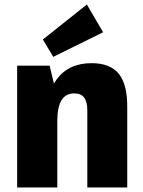

<svg xmlns="http://www.w3.org/2000/svg" viewBox="-20 -831 635 851"><path d="M367 -341Q367 -380 353 -398.5Q339 -417 309 -417Q271 -417 252.5 -386.5Q234 -356 234 -294L178 -221V-267Q178 -407 231 -479Q284 -551 386 -551Q468 -551 506 -504.5Q544 -458 544 -359V0H367ZM56 -540H200L234 -398V0H56ZM437 -688 216 -579 170 -656 365 -811Z"/></svg>

Font: Pathway Extreme Condensed ExtraBold
Style: Regular
Weight: 800
Width: 3
Version: Version 1.001;gftools[0.9.26]